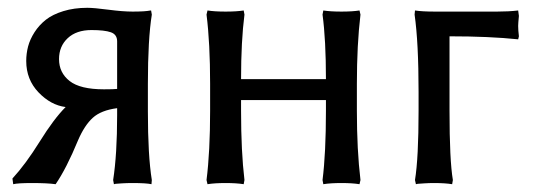

<svg xmlns="http://www.w3.org/2000/svg" viewBox="-20 -467 1405 497"><path d="M283.2 -236.8V-359.9Q283.2 -377.9 266.8 -383.5Q250.5 -389.2 216.8 -389.2Q177.7 -389.2 155.3 -368.2Q132.8 -347.2 132.8 -314Q132.8 -278.8 160.2 -257.3Q187.5 -235.8 249 -235.8Q273.4 -235.8 283.2 -236.8ZM206.1 -446.8Q223.1 -446.8 260.5 -441.9Q297.9 -437 323.2 -437Q338.9 -437 350.8 -437.7Q362.8 -438.5 367.2 -439.5L371.1 -439.9L373 -429.2Q362.8 -365.7 362.8 -250V-178.2Q362.8 -64 373 -1L372.1 9.8Q358.4 6.8 323.2 6.8Q308.1 6.8 295.9 7.6Q283.7 8.3 279.3 8.8L274.9 9.8L272.9 -1Q283.2 -67.4 283.2 -168.9V-187Q241.7 -181.6 220.2 -162.1Q198.7 -142.6 182.1 -104Q151.9 -30.8 124 9.8Q102.5 6.8 63 6.8Q25.9 6.8 14.2 9.8L12.2 -4.9Q46.4 -42 83 -100.8Q119.6 -159.7 149.9 -189.9Q111.3 -194.8 79.6 -228Q47.9 -261.2 47.9 -309.1Q47.9 -328.1 52.7 -346.7Q57.6 -365.2 69.3 -383.5Q81.1 -401.9 98.6 -415.8Q116.2 -429.7 144 -438.2Q171.9 -446.8 206.1 -446.8Z M823.7 -180.2V-208H604V-180.2Q604 -74.2 612.8 -1L610.8 9.8Q592.3 6.8 564 6.8Q535.6 6.8 517.1 9.8L514.6 -1Q523.9 -74.7 523.9 -180.2V-250Q523.9 -355.5 514.6 -429.2L517.1 -439.9Q535.6 -437 564 -437Q592.3 -437 610.8 -439.9L612.8 -429.2Q604 -360.8 604 -262.2H823.7Q823.7 -363.8 814.9 -429.2L816.9 -439.9Q835.4 -437 863.8 -437Q892.1 -437 910.6 -439.9L913.1 -429.2Q903.8 -351.6 903.8 -250V-180.2Q903.8 -78.6 913.1 -1L910.6 9.8Q892.1 6.8 863.8 6.8Q835.4 6.8 816.9 9.8L814.9 -1Q823.7 -70.8 823.7 -180.2Z M1266.6 -437Q1296.9 -437 1321.3 -439.9L1323.2 -425.8Q1321.3 -406.2 1321.3 -399.9Q1321.3 -388.7 1323.2 -373L1321.3 -365.2Q1246.6 -373 1143.6 -373V-180.2Q1143.6 -52.2 1152.3 -1L1150.4 9.8Q1132.3 6.8 1103.5 6.8Q1090.3 6.8 1078.6 7.6Q1066.9 8.3 1061.5 8.8L1056.6 9.8L1054.2 -1Q1063.5 -58.1 1063.5 -180.2V-229Q1063.5 -356.9 1053.2 -429.2L1054.2 -439.9Q1072.3 -437 1106.4 -437Z"/></svg>

Font: Linear Smooth Low Contrast
Style: Regular
Weight: 500
Designer: Philipp H. Poll, Flanker
Foundry: Philipp H. Poll, reworked by Flanker
Version: Version 1.010 | FøM Fix